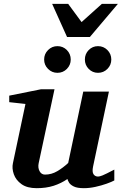

<svg xmlns="http://www.w3.org/2000/svg" viewBox="-20 -962 630 994"><path d="M571.8 -27.8Q558.6 -20.5 532 -11Q505.4 -1.5 474.1 5.4Q442.9 12.2 414.1 12.2Q379.9 12.2 362.1 3.4Q344.2 -5.4 337.4 -16.8Q330.6 -28.3 329.1 -35.2Q296.4 -12.7 257.6 -0.2Q218.8 12.2 169.9 12.2Q120.1 12.2 91.1 -8.8Q62 -29.8 51.5 -60.1Q41 -90.3 46.9 -117.2L111.8 -423.8L27.8 -433.1V-466.8L192.9 -500H262.2L180.2 -117.2Q175.3 -93.8 184.8 -75.9Q194.3 -58.1 212.9 -58.1Q246.6 -58.1 276.4 -75.7Q306.2 -93.3 333 -118.2L411.1 -487.8H543.9L461.9 -100.1Q456.1 -72.3 464.1 -60.1Q472.2 -47.9 487.8 -47.9Q495.6 -47.9 511 -54Q526.4 -60.1 571.8 -84ZM556.2 -653.8Q556.2 -625.5 536.1 -605.2Q516.1 -585 487.3 -585Q459 -585 439.2 -605.2Q419.4 -625.5 419.4 -653.8Q419.4 -682.6 439.2 -702.9Q459 -723.1 487.3 -723.1Q516.1 -723.1 536.1 -702.9Q556.2 -682.6 556.2 -653.8ZM346.2 -653.8Q346.2 -625.5 326.2 -605.2Q306.2 -585 277.3 -585Q249 -585 228.8 -605.2Q208.5 -625.5 208.5 -653.8Q208.5 -682.6 228.8 -702.9Q249 -723.1 277.3 -723.1Q306.2 -723.1 326.2 -702.9Q346.2 -682.6 346.2 -653.8ZM590.3 -941.9 445.3 -770.5H327.1L250 -941.9H333L402.3 -847.7L507.3 -941.9Z"/></svg>

Font: Charis
Style: Bold Italic
Weight: 700
Italic angle: -11°
Designer: Walt Agee, Miriam Martin, Annie Olsen, Victor Gaultney, Lorna Priest, Alan Ward, Bob Hallissy, Martin Hosken, Sharon Cor
Foundry: SIL Global
Version: Version 7.000